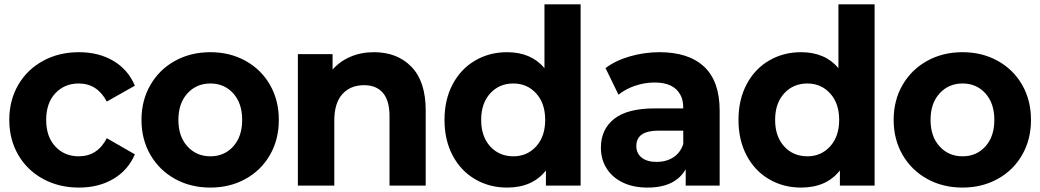

<svg xmlns="http://www.w3.org/2000/svg" viewBox="-20 -844 4730 873"><path d="M22.2 -298.9Q22.2 -387.8 62.8 -457.8Q103.3 -527.8 175.6 -567.2Q247.8 -606.7 338.9 -606.7Q428.9 -606.7 495.6 -567.2Q562.2 -527.8 593.3 -454.4L465.6 -382.2Q422.2 -464.4 337.8 -464.4Q273.3 -464.4 231.7 -420Q190 -375.6 190 -298.9Q190 -222.2 231.7 -177.8Q273.3 -133.3 337.8 -133.3Q423.3 -133.3 465.6 -215.6L593.3 -142.2Q562.2 -70 495.6 -30.6Q428.9 8.9 338.9 8.9Q247.8 8.9 175.6 -30.6Q103.3 -70 62.8 -140Q22.2 -210 22.2 -298.9Z M623.3 -298.9Q623.3 -387.8 663.9 -457.8Q704.4 -527.8 775.6 -567.2Q846.7 -606.7 936.7 -606.7Q1025.6 -606.7 1096.7 -567.2Q1167.8 -527.8 1207.8 -457.8Q1247.8 -387.8 1247.8 -298.9Q1247.8 -210 1207.8 -140Q1167.8 -70 1096.7 -30.6Q1025.6 8.9 936.7 8.9Q846.7 8.9 775.6 -30.6Q704.4 -70 663.9 -140Q623.3 -210 623.3 -298.9ZM1081.1 -298.9Q1081.1 -374.4 1040.6 -419.4Q1000 -464.4 936.7 -464.4Q873.3 -464.4 832.2 -419.4Q791.1 -374.4 791.1 -298.9Q791.1 -223.3 832.2 -178.3Q873.3 -133.3 936.7 -133.3Q1000 -133.3 1040.6 -178.3Q1081.1 -223.3 1081.1 -298.9Z M1915.6 -342.2V0H1751.1V-315.6Q1751.1 -386.7 1721.1 -421.7Q1691.1 -456.7 1635.6 -456.7Q1573.3 -456.7 1536.7 -416.1Q1500 -375.6 1500 -295.6V0H1334.4V-597.8H1492.2V-527.8Q1525.6 -565.6 1573.9 -586.1Q1622.2 -606.7 1680 -606.7Q1786.7 -606.7 1851.1 -540Q1915.6 -473.3 1915.6 -342.2Z M2620 0H2462.2V-68.9Q2401.1 8.9 2285.6 8.9Q2205.6 8.9 2140.6 -28.9Q2075.6 -66.7 2038.3 -136.7Q2001.1 -206.7 2001.1 -298.9Q2001.1 -391.1 2038.3 -461.1Q2075.6 -531.1 2140.6 -568.9Q2205.6 -606.7 2285.6 -606.7Q2394.4 -606.7 2455.6 -534.4V-824.4H2620ZM2458.9 -298.9Q2458.9 -374.4 2417.8 -419.4Q2376.7 -464.4 2314.4 -464.4Q2250 -464.4 2208.9 -419.4Q2167.8 -374.4 2167.8 -298.9Q2167.8 -223.3 2208.9 -178.3Q2250 -133.3 2314.4 -133.3Q2376.7 -133.3 2417.8 -178.3Q2458.9 -223.3 2458.9 -298.9Z M3252.2 -341.1V0H3097.8V-74.4Q3050 8.9 2924.4 8.9Q2858.9 8.9 2811.1 -14.4Q2763.3 -37.8 2737.8 -78.9Q2712.2 -120 2712.2 -172.2Q2712.2 -255.6 2772.2 -303.3Q2832.2 -351.1 2956.7 -351.1H3086.7Q3086.7 -391.1 3073.3 -413.3Q3043.3 -468.9 2956.7 -468.9Q2911.1 -468.9 2867.2 -453.9Q2823.3 -438.9 2792.2 -413.3L2733.3 -534.4Q2778.9 -568.9 2844.4 -587.8Q2910 -606.7 2978.9 -606.7Q3111.1 -606.7 3181.7 -540.6Q3252.2 -474.4 3252.2 -341.1ZM3086.7 -188.9V-250H2974.4Q2873.3 -250 2873.3 -180Q2873.3 -146.7 2897.8 -127.2Q2922.2 -107.8 2965.6 -107.8Q3008.9 -107.8 3041.1 -128.3Q3073.3 -148.9 3086.7 -188.9Z M3956.7 0H3798.9V-68.9Q3737.8 8.9 3622.2 8.9Q3542.2 8.9 3477.2 -28.9Q3412.2 -66.7 3375 -136.7Q3337.8 -206.7 3337.8 -298.9Q3337.8 -391.1 3375 -461.1Q3412.2 -531.1 3477.2 -568.9Q3542.2 -606.7 3622.2 -606.7Q3731.1 -606.7 3792.2 -534.4V-824.4H3956.7ZM3795.6 -298.9Q3795.6 -374.4 3754.4 -419.4Q3713.3 -464.4 3651.1 -464.4Q3586.7 -464.4 3545.6 -419.4Q3504.4 -374.4 3504.4 -298.9Q3504.4 -223.3 3545.6 -178.3Q3586.7 -133.3 3651.1 -133.3Q3713.3 -133.3 3754.4 -178.3Q3795.6 -223.3 3795.6 -298.9Z M4043.3 -298.9Q4043.3 -387.8 4083.9 -457.8Q4124.4 -527.8 4195.6 -567.2Q4266.7 -606.7 4356.7 -606.7Q4445.6 -606.7 4516.7 -567.2Q4587.8 -527.8 4627.8 -457.8Q4667.8 -387.8 4667.8 -298.9Q4667.8 -210 4627.8 -140Q4587.8 -70 4516.7 -30.6Q4445.6 8.9 4356.7 8.9Q4266.7 8.9 4195.6 -30.6Q4124.4 -70 4083.9 -140Q4043.3 -210 4043.3 -298.9ZM4501.1 -298.9Q4501.1 -374.4 4460.6 -419.4Q4420 -464.4 4356.7 -464.4Q4293.3 -464.4 4252.2 -419.4Q4211.1 -374.4 4211.1 -298.9Q4211.1 -223.3 4252.2 -178.3Q4293.3 -133.3 4356.7 -133.3Q4420 -133.3 4460.6 -178.3Q4501.1 -223.3 4501.1 -298.9Z"/></svg>

Font: Paperlogy 8 ExtraBold
Style: Regular
Weight: 800
Designer: redesigned by Lee Juim, glyphs from Gmarket Sans & Montserrat
Foundry: PT&
Version: Version 1.001